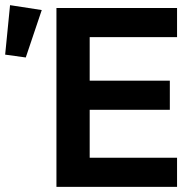

<svg xmlns="http://www.w3.org/2000/svg" viewBox="-138 -725 760 745"><path d="M-38 -502 -118 -513 -99 -705 24 -686ZM81 0V-694H549V-581H210V-412H521V-299H210V-113H549V0Z"/></svg>

Font: Cantarell
Style: Bold
Weight: 700
Designer: Dave Crossland, Nikolaus Waxweiler, Florian Fecher, Jacques Le Bailly, Eben Sorkin, Alexei Vanyashin, Alexios Zavras, Em
Version: Version 0.303